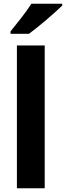

<svg xmlns="http://www.w3.org/2000/svg" viewBox="-20 -1002 351 1022"><path d="M311 -982H147C119 -937 66 -872 36 -835V-822H134C183 -857 273 -935 311 -972ZM218 0V-760H70V0Z"/></svg>

Font: Noto Sans Display
Style: Bold
Weight: 700
Designer: Monotype Design Team
Foundry: Monotype Imaging Inc.
Version: Version 1.900